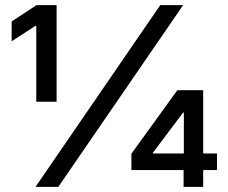

<svg xmlns="http://www.w3.org/2000/svg" viewBox="-20 -727 886 747"><path d="M603.5 -707H692.4L207 0H118.2ZM121.1 -626H117.2L25.4 -566.4V-643.6L122.1 -707H200.2V-331.1H121.1ZM491.2 -128.9 669.9 -376H770.5V-129.9H824.2V-65.4H770.5V0H694.3V-65.4H491.2ZM695.3 -129.9V-289.1H692.4L574.2 -131.8V-129.9Z"/></svg>

Font: Pretendard GOV Medium
Style: Regular
Weight: 500
Designer: Base glyphs from Inter by Rasmus Andersson; Hangeul glyphs from Noto Sans CJK(Source Han Sans) by Jang Soo-young and Kan
Foundry: Kil Hyung-jin
Version: Version 1.309